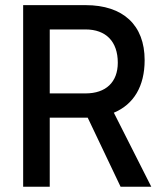

<svg xmlns="http://www.w3.org/2000/svg" viewBox="-20 -713 626 733"><path d="M68.4 0H169.9V-263.7H306.6C309.6 -263.7 312 -263.7 314.9 -263.7L440.4 0H557.6L414.6 -282.7C490.7 -314.5 532.2 -383.8 532.2 -483.4C532.2 -617.2 450.2 -693.4 306.6 -693.4H68.4ZM169.9 -356.4V-600.6H306.6C384.3 -600.6 429.7 -554.7 429.7 -473.6C429.7 -399.4 384.3 -356.4 306.6 -356.4Z"/></svg>

Font: Cascadia Code PL
Style: Regular
Weight: 400
Monospace: yes
Designer: Aaron Bell
Foundry: Saja Typeworks
Version: Version 2404.023